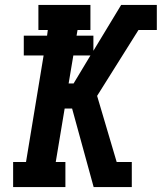

<svg xmlns="http://www.w3.org/2000/svg" viewBox="-20 -755 653 775"><path d="M33 0V-101H85L156 -531H76V-611H170L173 -634H135V-735H345V-634H293L289 -611H357V-550L469 -735H613V-634H539L372 -368L451 -101H512V0H358L271 -317H241L205 -101H244V0ZM257 -418H277L345 -531H276Z"/></svg>

Font: Iosevka Etoile Oblique
Style: Bold
Weight: 700
Italic angle: -9°
Designer: Belleve Invis
Foundry: Belleve Invis
Version: Version 15.5.2; ttfautohint (v1.8.4)